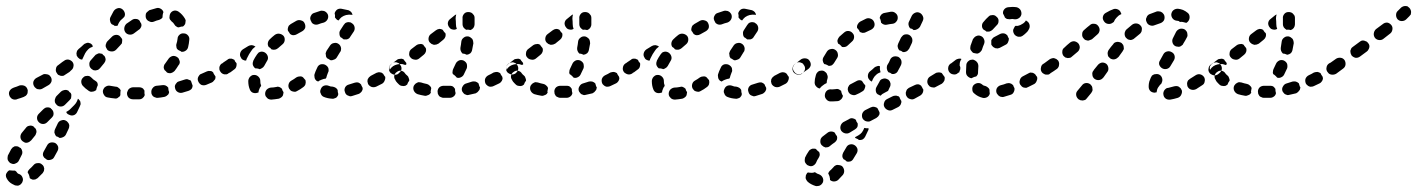

<svg xmlns="http://www.w3.org/2000/svg" viewBox="-34 -304 4710 638"><path d="M23 270Q22 268 20 266Q18 264 16 263Q13 263 10 263Q4 263 -2 262Q-2 262 -3 262Q-4 263 -5 263Q-8 265 -10 268Q-13 272 -14 275Q-15 279 -14 283Q-13 287 -11 290Q-5 301 6 307Q11 310 16 312Q20 313 24 313Q28 313 31 311Q35 309 37 306Q40 303 41 299Q44 292 40 284Q37 277 29 274Q28 274 26 273Q24 271 23 270ZM65 288Q67 290 70 291Q73 293 76 293Q80 293 84 292Q88 290 91 288Q99 280 108 271Q110 268 112 264Q113 260 113 256Q112 252 111 249Q109 245 106 243Q100 237 92 238Q83 238 78 244Q71 252 64 258Q62 260 60 263Q58 266 58 269Q59 272 61 274Q64 281 65 288ZM40 199Q39 193 35 188Q32 187 28 184Q27 183 26 183Q24 182 20 182Q17 182 15 182Q11 184 8 186Q5 189 3 192Q-3 203 -8 213Q-9 217 -9 221Q-9 225 -8 228Q-6 232 -3 235Q-1 238 3 239Q11 243 18 239Q26 236 29 229Q33 220 38 211Q41 206 40 199ZM109 205Q110 201 112 198Q117 189 122 180Q126 172 133 170Q141 168 149 171Q156 175 159 183Q161 191 157 198Q152 208 146 218Q144 222 141 224Q138 226 134 227Q131 228 128 228Q125 228 122 227Q121 226 121 226Q117 223 113 220Q112 219 111 217Q110 215 109 213Q108 209 109 205ZM86 139Q88 135 87 131Q87 129 86 127Q85 125 84 123Q81 121 79 118Q78 117 77 116Q70 112 63 114Q56 115 52 121Q45 129 38 138Q33 145 34 153Q35 161 42 166Q45 168 49 170Q53 171 57 170Q61 169 64 167Q67 165 70 162Q76 154 83 146Q85 143 86 139ZM147 133Q147 129 149 125L158 106Q162 98 170 96Q178 93 185 97Q189 99 191 102Q194 105 195 108Q197 112 196 116Q196 120 194 124L185 143Q182 149 175 152Q169 155 163 154Q161 152 159 151Q156 150 153 149Q151 147 150 145Q149 143 148 140Q146 137 147 133ZM143 80Q144 77 144 73Q144 70 143 68Q143 65 141 63Q139 61 138 59Q136 58 134 55Q128 52 121 53Q115 54 110 59L95 74Q89 80 89 88Q89 96 95 102Q101 108 109 108Q117 108 123 102L138 87Q141 84 143 80ZM234 42Q233 46 231 50L222 69Q219 75 213 78Q206 81 200 79Q198 78 195 77Q193 76 191 75Q189 73 188 72Q187 70 186 68Q192 65 198 60L213 45Q219 39 222 32Q224 28 225 24Q228 26 230 29Q232 31 233 34Q234 38 234 42ZM202 23Q203 19 203 15Q203 12 203 10Q202 7 201 5Q199 3 197 2Q195 0 193 -3Q187 -6 181 -5Q174 -4 169 0L154 15Q151 18 150 22Q148 26 148 30Q148 34 149 37Q151 41 154 44Q159 50 168 50Q176 50 182 44L197 29Q200 26 202 23ZM45 18Q49 16 52 14Q55 11 57 7Q58 4 58 0Q59 -4 57 -8Q54 -16 47 -19Q39 -22 31 -20Q22 -16 12 -13Q10 -12 10 -12Q2 -9 -2 -2Q-6 5 -3 13Q-2 17 1 20Q3 23 7 25Q11 27 15 27Q19 27 22 26Q23 26 24 25Q35 22 45 18ZM408 26Q400 26 394 21Q388 15 388 6Q388 2 390 -1Q391 -5 394 -8Q397 -11 400 -12Q404 -14 408 -14Q418 -14 428 -14Q432 -14 435 -13Q439 -12 442 -9Q443 -8 444 -6Q445 -5 446 -3Q446 1 446 6Q447 9 447 12Q445 18 440 22Q435 26 429 26Q419 26 408 26ZM354 23Q350 24 346 23Q335 22 325 20Q316 19 312 12Q307 5 308 -3Q309 -7 311 -10Q313 -14 317 -16Q320 -18 324 -19Q328 -20 332 -19Q341 -18 350 -16Q356 -16 360 -12Q365 -9 367 -4Q366 1 366 7Q366 9 366 12Q365 14 364 16Q362 18 360 19Q357 22 354 23ZM519 15Q516 17 512 18Q506 19 500 20L491 21Q487 22 483 20Q479 19 476 17Q473 15 471 11Q469 8 469 4Q468 -5 473 -11Q478 -18 486 -19L496 -20Q500 -20 505 -21Q511 -22 516 -20Q521 -18 525 -13Q525 -9 526 -4Q527 -1 528 2Q528 4 527 6Q526 8 525 10Q522 13 519 15ZM602 -8Q606 -13 606 -20Q605 -22 604 -25Q602 -30 601 -34Q600 -36 599 -37Q597 -38 596 -38Q592 -40 588 -41Q584 -41 581 -40Q571 -37 562 -34Q558 -33 555 -31Q552 -28 550 -25Q548 -22 547 -18Q547 -14 548 -10Q550 -2 557 2Q564 6 572 4Q582 1 592 -2Q598 -4 602 -8ZM268 1Q264 0 261 -2Q249 -10 241 -19Q236 -25 236 -33Q236 -41 243 -47Q246 -50 249 -51Q253 -52 257 -52Q261 -52 265 -50Q268 -48 271 -45Q275 -40 282 -36Q286 -34 289 -30Q291 -26 291 -21Q288 -15 286 -7Q286 -6 286 -5Q284 -3 281 -2Q279 0 276 0Q272 1 268 1ZM137 -33Q139 -41 135 -48Q133 -51 130 -54Q127 -56 123 -57Q119 -58 115 -58Q111 -58 108 -56Q97 -50 87 -45Q80 -41 77 -33Q75 -25 79 -18Q81 -14 84 -12Q87 -9 90 -8Q94 -7 98 -7Q102 -7 106 -9Q116 -15 127 -21Q134 -25 137 -33ZM676 -35Q679 -38 681 -41Q681 -43 682 -46Q682 -48 682 -50Q681 -51 680 -53Q676 -58 674 -64Q670 -68 665 -68Q659 -69 654 -67Q645 -63 636 -59Q632 -58 629 -55Q627 -52 625 -49Q623 -45 623 -41Q623 -37 625 -33Q628 -26 635 -22Q643 -19 651 -22Q661 -26 670 -30Q674 -32 676 -35ZM197 -65 202 -70Q209 -75 210 -83Q212 -91 207 -98Q202 -104 194 -106Q185 -107 179 -102L173 -98Q167 -93 160 -88Q153 -84 152 -76Q150 -67 155 -61Q157 -57 160 -55Q164 -53 168 -52Q172 -52 176 -52Q179 -53 183 -56Q190 -60 197 -65ZM732 -66Q734 -70 735 -74Q735 -77 735 -81Q734 -85 731 -88Q727 -95 718 -97Q710 -98 704 -93H703Q700 -91 698 -88Q696 -84 695 -80Q695 -77 695 -73Q696 -69 699 -65Q703 -59 711 -57Q720 -56 726 -61Q730 -63 732 -66ZM511 -86Q512 -90 515 -93Q521 -101 527 -110Q532 -116 540 -118Q548 -119 555 -114Q558 -112 560 -109Q562 -105 563 -101Q564 -98 563 -94Q562 -90 559 -87Q553 -77 546 -68Q541 -63 534 -61Q527 -60 521 -63Q520 -64 520 -64Q517 -68 513 -71Q512 -73 511 -75Q511 -77 510 -79Q510 -83 511 -86ZM317 -105Q317 -112 313 -118Q310 -120 308 -122Q307 -123 306 -125Q303 -126 301 -126Q298 -127 295 -127Q291 -126 288 -124Q284 -123 282 -120L267 -103Q262 -97 263 -89Q263 -81 270 -75Q273 -73 276 -71Q280 -70 284 -70Q288 -71 292 -72Q295 -74 298 -77L312 -94Q316 -99 317 -105ZM259 -140Q265 -146 273 -148Q274 -149 274 -149Q274 -149 274 -150Q273 -152 273 -155Q273 -155 273 -155Q272 -155 272 -155Q270 -158 266 -160Q263 -161 259 -162Q255 -162 251 -160Q247 -159 244 -156Q236 -148 227 -141Q224 -138 222 -135Q221 -131 220 -127Q220 -123 221 -119Q223 -116 225 -113Q228 -110 231 -108Q235 -106 239 -106Q239 -107 240 -108L249 -127Q253 -134 259 -140ZM552 -150Q551 -154 552 -157Q555 -166 556 -175Q556 -183 563 -189Q569 -194 577 -193Q585 -193 591 -186Q596 -180 595 -172Q594 -159 591 -147Q589 -139 582 -135Q576 -131 568 -132Q568 -133 568 -133Q563 -136 558 -138Q557 -139 556 -140Q555 -141 554 -142Q552 -146 552 -150ZM371 -160Q372 -164 372 -168Q372 -170 372 -173Q371 -175 370 -177Q367 -180 365 -183Q364 -184 363 -185Q357 -189 350 -188Q343 -187 338 -182Q331 -175 323 -167Q320 -164 319 -160Q317 -156 317 -152Q317 -148 319 -145Q321 -141 323 -138Q329 -133 338 -133Q346 -133 352 -139Q359 -147 366 -154Q369 -157 371 -160ZM433 -211Q435 -214 436 -218Q436 -220 436 -222Q436 -224 435 -226Q432 -230 430 -235Q425 -241 418 -241Q411 -242 405 -238Q396 -232 386 -225Q380 -219 379 -211Q378 -203 383 -196Q388 -190 396 -189Q404 -188 411 -193Q419 -199 427 -205Q431 -207 433 -211ZM536 -233Q533 -236 531 -239Q529 -242 529 -246Q529 -250 530 -254Q531 -258 533 -261Q538 -268 547 -269Q555 -269 561 -264Q572 -256 580 -243Q582 -240 583 -236Q583 -232 582 -228Q582 -224 579 -221Q577 -218 574 -216Q568 -216 563 -214Q561 -213 560 -213Q555 -213 552 -216Q548 -218 546 -222Q542 -229 536 -233ZM343 -221Q340 -222 338 -223Q333 -227 332 -234Q330 -241 333 -247L343 -266Q347 -273 355 -276Q363 -279 370 -275Q377 -271 380 -263Q383 -255 379 -248L378 -247Q375 -244 373 -242Q366 -237 362 -230Q359 -225 357 -219Q355 -218 352 -218Q350 -218 347 -218Q345 -220 343 -221ZM477 -232Q469 -229 462 -233Q454 -236 451 -244Q450 -247 450 -251Q450 -255 451 -259Q453 -263 456 -265Q459 -268 462 -270Q474 -274 486 -277Q493 -279 500 -275Q507 -271 509 -264Q509 -262 508 -261Q506 -254 506 -246Q504 -243 501 -241Q498 -239 495 -238Q486 -236 477 -232Z M900 20Q903 18 905 15Q907 12 907 9Q908 6 908 3Q908 3 908 2Q904 -3 903 -9Q899 -13 894 -15Q889 -17 884 -15Q874 -13 866 -13Q858 -12 852 -6Q847 0 847 8Q847 12 849 16Q851 19 854 22Q857 25 861 26Q864 27 868 27Q880 26 892 24Q896 23 900 20ZM1077 23Q1073 25 1069 24Q1054 23 1042 18Q1039 17 1036 14Q1033 11 1032 7Q1030 4 1030 0Q1030 -4 1032 -8Q1035 -16 1042 -19Q1050 -22 1058 -19Q1064 -16 1072 -16Q1077 -15 1082 -12Q1086 -9 1088 -5Q1088 2 1090 8Q1090 8 1090 8Q1090 12 1088 15Q1086 17 1084 20Q1081 22 1077 23ZM1164 4Q1167 2 1169 -2Q1170 -4 1171 -7Q1171 -10 1171 -12Q1170 -14 1169 -16Q1167 -19 1166 -23Q1162 -28 1156 -30Q1150 -31 1144 -29Q1135 -26 1125 -23Q1117 -21 1113 -14Q1109 -6 1112 1Q1113 5 1115 8Q1118 12 1121 13Q1125 15 1129 16Q1133 16 1136 15Q1147 12 1158 8Q1161 7 1164 4ZM806 4Q799 1 796 -7Q791 -19 791 -34V-35Q791 -39 793 -43Q794 -46 797 -49Q800 -52 804 -54Q807 -55 811 -55Q819 -55 825 -49Q831 -43 831 -35V-34Q831 -26 833 -22Q833 -21 833 -20Q834 -20 834 -19Q829 -13 827 -6Q825 -2 825 3Q824 3 823 4Q823 4 822 4Q814 7 806 4ZM981 -24Q983 -31 981 -38Q980 -39 979 -40Q976 -43 973 -47Q968 -51 962 -50Q956 -50 951 -47Q943 -41 934 -36Q927 -32 925 -24Q923 -16 927 -9Q929 -6 932 -3Q935 -1 939 0Q943 1 947 1Q951 0 954 -2Q964 -7 973 -14Q979 -18 981 -24ZM1244 -36Q1247 -42 1246 -49Q1245 -50 1244 -51Q1241 -55 1239 -59Q1238 -60 1236 -61Q1234 -63 1232 -63Q1228 -64 1224 -64Q1220 -63 1217 -62Q1208 -57 1198 -52Q1195 -50 1192 -47Q1190 -44 1188 -41Q1187 -37 1187 -33Q1188 -29 1189 -25Q1193 -18 1201 -15Q1209 -13 1216 -16Q1226 -21 1236 -26Q1242 -30 1244 -36ZM1011 -49Q1010 -53 1011 -57Q1014 -67 1020 -79Q1023 -87 1031 -90Q1039 -92 1046 -89Q1050 -87 1053 -84Q1055 -82 1057 -78Q1058 -74 1058 -70Q1058 -66 1056 -63Q1052 -53 1050 -45Q1049 -45 1049 -44Q1049 -43 1049 -43Q1041 -42 1034 -39Q1028 -37 1023 -33Q1020 -34 1017 -36Q1015 -39 1013 -41Q1011 -45 1011 -49ZM1300 -74Q1301 -82 1296 -88Q1294 -92 1291 -94Q1287 -96 1283 -97Q1280 -97 1276 -97Q1272 -96 1269 -93L1267 -92Q1260 -87 1259 -79Q1257 -71 1262 -64Q1264 -61 1268 -59Q1271 -57 1275 -56Q1279 -55 1283 -56Q1287 -57 1290 -59L1291 -61Q1298 -65 1300 -74ZM732 -64 744 -73Q749 -76 751 -82Q753 -88 752 -94Q749 -97 747 -100Q746 -102 745 -105Q743 -106 741 -107Q739 -108 736 -109Q732 -109 728 -109Q724 -108 721 -105L709 -97L704 -93Q697 -89 695 -81Q694 -72 699 -66Q701 -62 704 -60Q708 -58 711 -57Q715 -57 719 -57Q723 -58 726 -61ZM820 -123Q822 -126 825 -129Q828 -131 832 -132Q836 -133 840 -132Q844 -131 847 -129Q854 -124 856 -116Q858 -108 853 -101Q848 -93 844 -85Q841 -80 837 -78Q833 -75 828 -74Q828 -74 827 -75Q821 -77 814 -77Q808 -82 806 -89Q805 -96 808 -103Q813 -113 820 -123ZM812 -147Q813 -148 815 -149Q810 -153 803 -154Q796 -154 791 -151L773 -140Q766 -135 764 -127Q762 -119 767 -112Q769 -107 774 -105Q779 -102 784 -103Q785 -108 788 -113Q793 -124 801 -135Q805 -142 812 -147ZM1048 -127Q1049 -131 1051 -135Q1056 -143 1063 -153Q1068 -160 1076 -161Q1084 -163 1091 -158Q1094 -156 1096 -153Q1098 -150 1099 -146Q1100 -142 1099 -138Q1099 -134 1096 -131Q1090 -121 1085 -113Q1082 -108 1076 -106Q1070 -103 1064 -104Q1060 -107 1056 -109Q1055 -110 1053 -110Q1052 -112 1050 -115Q1049 -117 1049 -120Q1048 -124 1048 -127ZM868 -140Q874 -138 880 -139Q885 -140 890 -144Q897 -150 905 -157Q911 -162 912 -170Q913 -179 908 -185Q902 -191 894 -192Q886 -193 879 -188Q870 -181 862 -173Q857 -168 856 -161Q855 -154 859 -148Q859 -148 859 -148Q865 -145 868 -140ZM1108 -221Q1110 -224 1113 -227Q1116 -229 1120 -230Q1124 -231 1128 -230Q1132 -230 1135 -227Q1142 -223 1144 -215Q1146 -207 1142 -200Q1137 -192 1130 -182Q1128 -178 1125 -176Q1122 -174 1118 -173Q1115 -173 1113 -173Q1110 -173 1108 -173Q1106 -175 1103 -177Q1101 -179 1098 -180Q1094 -185 1094 -192Q1093 -198 1097 -204Q1103 -213 1108 -221ZM926 -219Q929 -222 932 -224Q942 -230 951 -235Q959 -239 967 -236Q975 -234 978 -227Q982 -219 980 -211Q977 -204 970 -200Q961 -195 952 -190Q947 -187 941 -187Q935 -187 930 -191Q928 -195 925 -199Q924 -200 923 -201Q922 -204 922 -207Q922 -209 923 -212Q924 -216 926 -219ZM1031 -268Q1035 -269 1039 -268Q1043 -268 1046 -266Q1050 -264 1052 -261Q1055 -258 1056 -254Q1058 -246 1054 -239Q1050 -232 1042 -229Q1033 -227 1023 -223Q1020 -222 1016 -222Q1012 -222 1008 -224Q1006 -225 1005 -226Q1003 -227 1002 -229Q1000 -233 998 -237Q998 -239 997 -240Q996 -247 1000 -253Q1003 -259 1010 -261Q1021 -265 1031 -268ZM1078 -260Q1080 -267 1086 -272Q1092 -276 1100 -275Q1112 -273 1124 -270Q1129 -268 1133 -264Q1137 -259 1137 -254Q1136 -254 1134 -255Q1125 -256 1116 -254Q1108 -252 1101 -247Q1095 -242 1091 -236Q1087 -237 1084 -240Q1081 -243 1079 -246Q1080 -253 1078 -260Z M1450 21Q1445 21 1439 21Q1435 21 1432 19Q1428 18 1425 15Q1423 12 1421 8Q1420 4 1420 0Q1420 -8 1426 -14Q1432 -19 1441 -19Q1446 -19 1450 -19Q1455 -19 1460 -19Q1464 -19 1468 -18Q1471 -17 1474 -14Q1475 -13 1476 -11Q1477 -10 1478 -9Q1478 -3 1479 2Q1480 4 1480 5Q1479 12 1474 16Q1468 21 1461 21Q1456 21 1450 21ZM1383 14Q1380 15 1376 14Q1364 12 1354 9Q1346 6 1342 -1Q1338 -8 1340 -16Q1341 -20 1344 -23Q1346 -26 1350 -28Q1353 -30 1357 -31Q1361 -31 1365 -30Q1374 -27 1384 -25Q1389 -24 1393 -20Q1398 -16 1399 -11Q1398 -6 1397 0Q1397 2 1398 3Q1396 6 1395 8Q1393 10 1391 11Q1387 13 1383 14ZM1553 2Q1556 -1 1558 -4Q1560 -6 1560 -9Q1561 -11 1561 -14Q1560 -16 1559 -17Q1557 -22 1556 -27Q1552 -31 1546 -33Q1540 -34 1535 -33Q1525 -30 1516 -27Q1508 -25 1504 -18Q1499 -11 1501 -3Q1502 1 1505 4Q1507 7 1510 9Q1514 11 1518 12Q1522 12 1525 11Q1536 9 1547 6Q1550 4 1553 2ZM1631 -32Q1634 -35 1635 -39Q1636 -41 1636 -44Q1636 -46 1635 -49Q1634 -50 1633 -52Q1630 -56 1628 -61Q1623 -64 1618 -65Q1612 -65 1606 -63Q1598 -58 1589 -54Q1581 -50 1578 -42Q1576 -35 1579 -27Q1581 -23 1584 -21Q1587 -18 1590 -17Q1594 -15 1598 -16Q1602 -16 1606 -18Q1615 -22 1625 -27Q1629 -29 1631 -32ZM1299 -19Q1295 -20 1292 -23Q1288 -27 1285 -30Q1285 -31 1285 -31Q1284 -31 1284 -31Q1282 -34 1280 -37V-38Q1275 -44 1276 -52Q1278 -61 1285 -65Q1291 -70 1299 -69Q1308 -67 1312 -60Q1315 -56 1319 -53Q1323 -50 1324 -45Q1326 -41 1326 -36Q1321 -30 1319 -23Q1316 -21 1313 -19Q1310 -18 1307 -18Q1303 -18 1299 -19ZM1470 -67Q1470 -71 1472 -75Q1476 -83 1480 -92Q1483 -99 1491 -103Q1498 -106 1506 -103Q1510 -101 1513 -98Q1515 -96 1517 -92Q1518 -88 1518 -84Q1518 -80 1517 -77Q1512 -66 1507 -56Q1504 -50 1497 -47Q1491 -44 1484 -46Q1480 -51 1475 -55Q1473 -56 1472 -57Q1471 -57 1471 -58Q1471 -59 1470 -60Q1469 -63 1470 -67ZM1688 -74Q1689 -82 1684 -89Q1682 -92 1679 -94Q1675 -96 1671 -97Q1667 -97 1664 -96Q1660 -96 1656 -93Q1649 -88 1648 -80Q1646 -72 1651 -65Q1653 -62 1657 -60Q1660 -58 1664 -57Q1668 -56 1672 -57Q1676 -58 1679 -60L1680 -61Q1686 -66 1688 -74ZM1285 -105Q1288 -108 1292 -108Q1296 -109 1300 -109Q1302 -108 1304 -108Q1306 -107 1308 -106Q1309 -103 1312 -100Q1314 -97 1316 -95Q1316 -94 1316 -93Q1317 -92 1317 -91L1313 -88Q1308 -90 1303 -91Q1295 -92 1286 -90Q1278 -88 1272 -84Q1265 -79 1261 -72Q1259 -78 1261 -84Q1264 -90 1269 -93Q1275 -98 1285 -105ZM1381 -132Q1383 -138 1381 -144Q1379 -146 1377 -149Q1374 -152 1373 -155Q1371 -156 1369 -157Q1367 -157 1365 -158Q1361 -158 1357 -157Q1353 -156 1350 -154L1333 -141Q1330 -139 1328 -135Q1326 -132 1326 -128Q1325 -124 1326 -120Q1327 -116 1330 -113Q1335 -107 1343 -106Q1351 -104 1358 -109L1374 -122Q1379 -126 1381 -132ZM1499 -166Q1500 -174 1507 -179Q1513 -184 1522 -183Q1526 -182 1529 -180Q1532 -178 1535 -175Q1537 -172 1538 -168Q1539 -164 1539 -160Q1537 -149 1535 -139Q1534 -132 1529 -127Q1524 -123 1517 -122Q1516 -123 1515 -123Q1509 -126 1503 -126Q1499 -130 1497 -135Q1495 -141 1496 -146Q1498 -156 1499 -166ZM1446 -182Q1448 -188 1446 -194Q1443 -196 1441 -199Q1439 -202 1437 -205Q1432 -208 1426 -208Q1419 -207 1414 -203L1398 -191Q1391 -186 1390 -177Q1389 -169 1394 -163Q1397 -160 1400 -158Q1404 -156 1408 -155Q1412 -155 1416 -156Q1419 -157 1423 -159L1439 -172Q1444 -176 1446 -182ZM1503 -243Q1502 -251 1508 -258Q1513 -264 1522 -264Q1526 -264 1529 -263Q1533 -262 1536 -259Q1539 -256 1541 -253Q1543 -249 1543 -245Q1543 -235 1543 -223Q1543 -217 1539 -211Q1535 -206 1529 -204Q1527 -205 1525 -205Q1520 -206 1515 -205Q1510 -208 1506 -213Q1503 -218 1503 -223Q1503 -234 1503 -243ZM1482 -256Q1481 -256 1480 -255Q1479 -255 1478 -254L1462 -241Q1455 -236 1454 -227Q1454 -219 1459 -213Q1463 -207 1470 -206Q1477 -204 1484 -208Q1484 -208 1484 -208Q1481 -215 1481 -224Q1481 -233 1480 -242Q1480 -249 1482 -256Z M1838 21Q1833 21 1827 21Q1823 21 1820 19Q1816 18 1813 15Q1811 12 1809 8Q1808 4 1808 0Q1808 -8 1814 -14Q1820 -19 1829 -19Q1834 -19 1838 -19Q1843 -19 1848 -19Q1852 -19 1856 -18Q1859 -17 1862 -14Q1863 -13 1864 -11Q1865 -10 1866 -9Q1866 -3 1867 2Q1868 4 1868 5Q1867 12 1862 16Q1856 21 1849 21Q1844 21 1838 21ZM1771 14Q1768 15 1764 14Q1752 12 1742 9Q1734 6 1730 -1Q1726 -8 1728 -16Q1729 -20 1732 -23Q1734 -26 1738 -28Q1741 -30 1745 -31Q1749 -31 1753 -30Q1762 -27 1772 -25Q1777 -24 1781 -20Q1786 -16 1787 -11Q1786 -6 1785 0Q1785 2 1786 3Q1784 6 1783 8Q1781 10 1779 11Q1775 13 1771 14ZM1941 2Q1944 -1 1946 -4Q1948 -6 1948 -9Q1949 -11 1949 -14Q1948 -16 1947 -17Q1945 -22 1944 -27Q1940 -31 1934 -33Q1928 -34 1923 -33Q1913 -30 1904 -27Q1896 -25 1892 -18Q1887 -11 1889 -3Q1890 1 1893 4Q1895 7 1898 9Q1902 11 1906 12Q1910 12 1913 11Q1924 9 1935 6Q1938 4 1941 2ZM2019 -32Q2022 -35 2023 -39Q2024 -41 2024 -44Q2024 -46 2023 -49Q2022 -50 2021 -52Q2018 -56 2016 -61Q2011 -64 2006 -65Q2000 -65 1994 -63Q1986 -58 1977 -54Q1969 -50 1966 -42Q1964 -35 1967 -27Q1969 -23 1972 -21Q1975 -18 1978 -17Q1982 -15 1986 -16Q1990 -16 1994 -18Q2003 -22 2013 -27Q2017 -29 2019 -32ZM1687 -19Q1683 -20 1680 -23Q1676 -27 1673 -30Q1673 -31 1673 -31Q1672 -31 1672 -31Q1670 -34 1668 -37V-38Q1663 -44 1664 -52Q1666 -61 1673 -65Q1679 -70 1687 -69Q1696 -67 1700 -60Q1703 -56 1707 -53Q1711 -50 1712 -45Q1714 -41 1714 -36Q1709 -30 1707 -23Q1704 -21 1701 -19Q1698 -18 1695 -18Q1691 -18 1687 -19ZM1858 -67Q1858 -71 1860 -75Q1864 -83 1868 -92Q1871 -99 1879 -103Q1886 -106 1894 -103Q1898 -101 1901 -98Q1903 -96 1905 -92Q1906 -88 1906 -84Q1906 -80 1905 -77Q1900 -66 1895 -56Q1892 -50 1885 -47Q1879 -44 1872 -46Q1868 -51 1863 -55Q1861 -56 1860 -57Q1859 -57 1859 -58Q1859 -59 1858 -60Q1857 -63 1858 -67ZM2076 -74Q2077 -82 2072 -89Q2070 -92 2067 -94Q2063 -96 2059 -97Q2055 -97 2052 -96Q2048 -96 2044 -93Q2037 -88 2036 -80Q2034 -72 2039 -65Q2041 -62 2045 -60Q2048 -58 2052 -57Q2056 -56 2060 -57Q2064 -58 2067 -60L2068 -61Q2074 -66 2076 -74ZM1673 -105Q1676 -108 1680 -108Q1684 -109 1688 -109Q1690 -108 1692 -108Q1694 -107 1696 -106Q1697 -103 1700 -100Q1702 -97 1704 -95Q1704 -94 1704 -93Q1705 -92 1705 -91L1701 -88Q1696 -90 1691 -91Q1683 -92 1674 -90Q1666 -88 1660 -84Q1653 -79 1649 -72Q1647 -78 1649 -84Q1652 -90 1657 -93Q1663 -98 1673 -105ZM1769 -132Q1771 -138 1769 -144Q1767 -146 1765 -149Q1762 -152 1761 -155Q1759 -156 1757 -157Q1755 -157 1753 -158Q1749 -158 1745 -157Q1741 -156 1738 -154L1721 -141Q1718 -139 1716 -135Q1714 -132 1714 -128Q1713 -124 1714 -120Q1715 -116 1718 -113Q1723 -107 1731 -106Q1739 -104 1746 -109L1762 -122Q1767 -126 1769 -132ZM1887 -166Q1888 -174 1895 -179Q1901 -184 1910 -183Q1914 -182 1917 -180Q1920 -178 1923 -175Q1925 -172 1926 -168Q1927 -164 1927 -160Q1925 -149 1923 -139Q1922 -132 1917 -127Q1912 -123 1905 -122Q1904 -123 1903 -123Q1897 -126 1891 -126Q1887 -130 1885 -135Q1883 -141 1884 -146Q1886 -156 1887 -166ZM1834 -182Q1836 -188 1834 -194Q1831 -196 1829 -199Q1827 -202 1825 -205Q1820 -208 1814 -208Q1807 -207 1802 -203L1786 -191Q1779 -186 1778 -177Q1777 -169 1782 -163Q1785 -160 1788 -158Q1792 -156 1796 -155Q1800 -155 1804 -156Q1807 -157 1811 -159L1827 -172Q1832 -176 1834 -182ZM1891 -243Q1890 -251 1896 -258Q1901 -264 1910 -264Q1914 -264 1917 -263Q1921 -262 1924 -259Q1927 -256 1929 -253Q1931 -249 1931 -245Q1931 -235 1931 -223Q1931 -217 1927 -211Q1923 -206 1917 -204Q1915 -205 1913 -205Q1908 -206 1903 -205Q1898 -208 1894 -213Q1891 -218 1891 -223Q1891 -234 1891 -243ZM1870 -256Q1869 -256 1868 -255Q1867 -255 1866 -254L1850 -241Q1843 -236 1842 -227Q1842 -219 1847 -213Q1851 -207 1858 -206Q1865 -204 1872 -208Q1872 -208 1872 -208Q1869 -215 1869 -224Q1869 -233 1868 -242Q1868 -249 1870 -256Z M2241 20Q2244 18 2246 15Q2248 12 2248 9Q2249 6 2249 3Q2249 3 2249 2Q2245 -3 2244 -9Q2240 -13 2235 -15Q2230 -17 2225 -15Q2215 -13 2207 -13Q2199 -12 2193 -6Q2188 0 2188 8Q2188 12 2190 16Q2192 19 2195 22Q2198 25 2202 26Q2205 27 2209 27Q2221 26 2233 24Q2237 23 2241 20ZM2418 23Q2414 25 2410 24Q2395 23 2383 18Q2380 17 2377 14Q2374 11 2373 7Q2371 4 2371 0Q2371 -4 2373 -8Q2376 -16 2383 -19Q2391 -22 2399 -19Q2405 -16 2413 -16Q2418 -15 2423 -12Q2427 -9 2429 -5Q2429 2 2431 8Q2431 8 2431 8Q2431 12 2429 15Q2427 17 2425 20Q2422 22 2418 23ZM2505 4Q2508 2 2510 -2Q2511 -4 2512 -7Q2512 -10 2512 -12Q2511 -14 2510 -16Q2508 -19 2507 -23Q2503 -28 2497 -30Q2491 -31 2485 -29Q2476 -26 2466 -23Q2458 -21 2454 -14Q2450 -6 2453 1Q2454 5 2456 8Q2459 12 2462 13Q2466 15 2470 16Q2474 16 2477 15Q2488 12 2499 8Q2502 7 2505 4ZM2147 4Q2140 1 2137 -7Q2132 -19 2132 -34V-35Q2132 -39 2134 -43Q2135 -46 2138 -49Q2141 -52 2145 -54Q2148 -55 2152 -55Q2160 -55 2166 -49Q2172 -43 2172 -35V-34Q2172 -26 2174 -22Q2174 -21 2174 -20Q2175 -20 2175 -19Q2170 -13 2168 -6Q2166 -2 2166 3Q2165 3 2164 4Q2164 4 2163 4Q2155 7 2147 4ZM2322 -24Q2324 -31 2322 -38Q2321 -39 2320 -40Q2317 -43 2314 -47Q2309 -51 2303 -50Q2297 -50 2292 -47Q2284 -41 2275 -36Q2268 -32 2266 -24Q2264 -16 2268 -9Q2270 -6 2273 -3Q2276 -1 2280 0Q2284 1 2288 1Q2292 0 2295 -2Q2305 -7 2314 -14Q2320 -18 2322 -24ZM2585 -36Q2588 -42 2587 -49Q2586 -50 2585 -51Q2582 -55 2580 -59Q2579 -60 2577 -61Q2575 -63 2573 -63Q2569 -64 2565 -64Q2561 -63 2558 -62Q2549 -57 2539 -52Q2536 -50 2533 -47Q2531 -44 2529 -41Q2528 -37 2528 -33Q2529 -29 2530 -25Q2534 -18 2542 -15Q2550 -13 2557 -16Q2567 -21 2577 -26Q2583 -30 2585 -36ZM2352 -49Q2351 -53 2352 -57Q2355 -67 2361 -79Q2364 -87 2372 -90Q2380 -92 2387 -89Q2391 -87 2394 -84Q2396 -82 2398 -78Q2399 -74 2399 -70Q2399 -66 2397 -63Q2393 -53 2391 -45Q2390 -45 2390 -44Q2390 -43 2390 -43Q2382 -42 2375 -39Q2369 -37 2364 -33Q2361 -34 2358 -36Q2356 -39 2354 -41Q2352 -45 2352 -49ZM2641 -74Q2642 -82 2637 -88Q2635 -92 2632 -94Q2628 -96 2624 -97Q2621 -97 2617 -97Q2613 -96 2610 -93L2608 -92Q2601 -87 2600 -79Q2598 -71 2603 -64Q2605 -61 2609 -59Q2612 -57 2616 -56Q2620 -55 2624 -56Q2628 -57 2631 -59L2632 -61Q2639 -65 2641 -74ZM2073 -64 2085 -73Q2090 -76 2092 -82Q2094 -88 2093 -94Q2090 -97 2088 -100Q2087 -102 2086 -105Q2084 -106 2082 -107Q2080 -108 2077 -109Q2073 -109 2069 -109Q2065 -108 2062 -105L2050 -97L2045 -93Q2038 -89 2036 -81Q2035 -72 2040 -66Q2042 -62 2045 -60Q2049 -58 2052 -57Q2056 -57 2060 -57Q2064 -58 2067 -61ZM2161 -123Q2163 -126 2166 -129Q2169 -131 2173 -132Q2177 -133 2181 -132Q2185 -131 2188 -129Q2195 -124 2197 -116Q2199 -108 2194 -101Q2189 -93 2185 -85Q2182 -80 2178 -78Q2174 -75 2169 -74Q2169 -74 2168 -75Q2162 -77 2155 -77Q2149 -82 2147 -89Q2146 -96 2149 -103Q2154 -113 2161 -123ZM2153 -147Q2154 -148 2156 -149Q2151 -153 2144 -154Q2137 -154 2132 -151L2114 -140Q2107 -135 2105 -127Q2103 -119 2108 -112Q2110 -107 2115 -105Q2120 -102 2125 -103Q2126 -108 2129 -113Q2134 -124 2142 -135Q2146 -142 2153 -147ZM2389 -127Q2390 -131 2392 -135Q2397 -143 2404 -153Q2409 -160 2417 -161Q2425 -163 2432 -158Q2435 -156 2437 -153Q2439 -150 2440 -146Q2441 -142 2440 -138Q2440 -134 2437 -131Q2431 -121 2426 -113Q2423 -108 2417 -106Q2411 -103 2405 -104Q2401 -107 2397 -109Q2396 -110 2394 -110Q2393 -112 2391 -115Q2390 -117 2390 -120Q2389 -124 2389 -127ZM2209 -140Q2215 -138 2221 -139Q2226 -140 2231 -144Q2238 -150 2246 -157Q2252 -162 2253 -170Q2254 -179 2249 -185Q2243 -191 2235 -192Q2227 -193 2220 -188Q2211 -181 2203 -173Q2198 -168 2197 -161Q2196 -154 2200 -148Q2200 -148 2200 -148Q2206 -145 2209 -140ZM2449 -221Q2451 -224 2454 -227Q2457 -229 2461 -230Q2465 -231 2469 -230Q2473 -230 2476 -227Q2483 -223 2485 -215Q2487 -207 2483 -200Q2478 -192 2471 -182Q2469 -178 2466 -176Q2463 -174 2459 -173Q2456 -173 2454 -173Q2451 -173 2449 -173Q2447 -175 2444 -177Q2442 -179 2439 -180Q2435 -185 2435 -192Q2434 -198 2438 -204Q2444 -213 2449 -221ZM2267 -219Q2270 -222 2273 -224Q2283 -230 2292 -235Q2300 -239 2308 -236Q2316 -234 2319 -227Q2323 -219 2321 -211Q2318 -204 2311 -200Q2302 -195 2293 -190Q2288 -187 2282 -187Q2276 -187 2271 -191Q2269 -195 2266 -199Q2265 -200 2264 -201Q2263 -204 2263 -207Q2263 -209 2264 -212Q2265 -216 2267 -219ZM2372 -268Q2376 -269 2380 -268Q2384 -268 2387 -266Q2391 -264 2393 -261Q2396 -258 2397 -254Q2399 -246 2395 -239Q2391 -232 2383 -229Q2374 -227 2364 -223Q2361 -222 2357 -222Q2353 -222 2349 -224Q2347 -225 2346 -226Q2344 -227 2343 -229Q2341 -233 2339 -237Q2339 -239 2338 -240Q2337 -247 2341 -253Q2344 -259 2351 -261Q2362 -265 2372 -268ZM2419 -260Q2421 -267 2427 -272Q2433 -276 2441 -275Q2453 -273 2465 -270Q2470 -268 2474 -264Q2478 -259 2478 -254Q2477 -254 2475 -255Q2466 -256 2457 -254Q2449 -252 2442 -247Q2436 -242 2432 -236Q2428 -237 2425 -240Q2422 -243 2420 -246Q2421 -253 2419 -260Z M2675 269Q2675 269 2674 268Q2667 271 2659 270Q2655 270 2651 269Q2650 270 2649 270Q2649 271 2648 271Q2646 274 2644 278Q2643 282 2643 286Q2643 290 2645 293Q2647 297 2650 300Q2660 309 2676 314Q2680 315 2684 314Q2688 314 2691 312Q2695 310 2697 307Q2700 304 2701 300Q2703 292 2699 285Q2695 278 2687 275Q2680 273 2677 270Q2676 270 2675 269ZM2736 251Q2738 248 2742 246Q2745 244 2749 244Q2753 244 2757 245Q2761 246 2764 248Q2770 254 2771 262Q2772 270 2767 277Q2758 286 2751 294Q2745 299 2737 299Q2730 299 2724 294Q2724 292 2724 290Q2723 281 2719 274Q2718 273 2718 273Q2719 270 2720 268Q2721 266 2723 264Q2729 259 2736 251ZM2690 211Q2690 206 2688 201Q2683 198 2679 193Q2678 192 2677 191Q2675 190 2672 190Q2669 190 2666 190Q2662 191 2659 193Q2655 195 2653 199Q2646 209 2641 220Q2640 224 2640 228Q2640 232 2641 235Q2643 239 2646 242Q2648 245 2652 246Q2660 250 2667 247Q2675 243 2678 236Q2681 228 2686 221Q2689 216 2690 211ZM2778 186Q2782 178 2790 176Q2798 174 2805 178Q2812 182 2815 190Q2817 198 2813 205Q2807 215 2802 223Q2799 229 2793 232Q2787 234 2780 233Q2779 232 2778 231Q2774 227 2769 225Q2765 220 2765 214Q2765 209 2768 203Q2773 195 2778 186ZM2747 160Q2749 154 2747 148Q2744 145 2742 141Q2741 139 2740 137Q2735 133 2728 133Q2721 133 2716 137Q2707 144 2699 150Q2692 156 2692 164Q2691 172 2696 178Q2699 181 2702 183Q2706 185 2709 186Q2713 186 2717 185Q2721 184 2724 181Q2731 175 2740 169Q2745 165 2747 160ZM2830 136Q2825 142 2818 146Q2812 149 2807 152Q2807 153 2808 154Q2808 154 2809 155Q2812 156 2816 158Q2818 159 2820 161Q2827 162 2833 159Q2838 156 2841 150L2850 131Q2851 129 2852 127Q2852 125 2852 122Q2845 123 2838 121Q2835 129 2830 136ZM2810 94Q2805 90 2799 89Q2792 88 2787 92Q2777 97 2768 102Q2761 107 2759 115Q2757 123 2761 130Q2766 137 2774 139Q2782 141 2789 137Q2797 132 2807 126Q2812 123 2815 118Q2817 112 2816 106Q2814 103 2812 100Q2811 97 2810 94ZM2884 83Q2886 80 2888 77Q2888 74 2889 72Q2889 70 2888 68Q2886 65 2885 62Q2883 59 2882 56Q2878 52 2871 51Q2865 50 2859 53L2841 62Q2834 66 2831 74Q2829 82 2832 89Q2834 93 2837 95Q2840 98 2844 99Q2848 100 2852 100Q2856 100 2859 98L2878 88Q2881 86 2884 83ZM2959 43Q2962 37 2961 31Q2959 29 2958 26Q2956 23 2955 19Q2954 18 2952 16Q2950 15 2948 15Q2944 13 2940 14Q2936 14 2932 16L2914 25Q2906 29 2904 37Q2901 45 2905 52Q2909 59 2917 62Q2924 65 2932 61L2950 52Q2956 49 2959 43ZM2733 33Q2728 33 2724 33Q2716 32 2711 25Q2706 19 2707 11Q2708 2 2714 -3Q2720 -8 2729 -7Q2731 -7 2733 -7Q2738 -7 2744 -8Q2747 -9 2751 -8Q2755 -7 2758 -4Q2759 -4 2760 -3Q2761 -3 2761 -2Q2762 5 2765 11Q2766 13 2767 14Q2766 21 2761 26Q2756 31 2750 32Q2741 33 2733 33ZM3029 9Q3032 6 3033 2Q3034 0 3034 -2Q3034 -5 3034 -7Q3032 -9 3031 -12Q3029 -15 3027 -19Q3023 -23 3017 -24Q3010 -24 3005 -21L2986 -12Q2983 -10 2980 -7Q2978 -4 2977 0Q2975 4 2976 8Q2976 12 2978 15Q2982 23 2990 25Q2998 28 3005 24L3023 14Q3027 12 3029 9ZM2882 9Q2880 7 2879 6Q2878 4 2877 2Q2876 -2 2876 -6Q2876 -10 2878 -14L2888 -32Q2891 -40 2899 -42Q2907 -45 2914 -41Q2918 -40 2920 -37Q2923 -34 2924 -30Q2926 -26 2925 -22Q2925 -18 2923 -15L2917 -2L2904 5Q2897 8 2892 14Q2890 13 2888 12Q2885 10 2882 9ZM2839 -9Q2842 -15 2841 -21Q2839 -23 2837 -25Q2834 -29 2831 -34Q2830 -35 2829 -36Q2827 -36 2826 -37Q2822 -38 2818 -37Q2814 -36 2811 -34Q2803 -30 2794 -25Q2791 -24 2788 -21Q2786 -18 2784 -14Q2783 -10 2783 -6Q2784 -2 2785 1Q2789 9 2797 11Q2805 14 2812 10Q2822 6 2831 0Q2837 -3 2839 -9ZM2677 -54Q2678 -58 2680 -61Q2683 -65 2686 -67Q2689 -69 2693 -69Q2697 -70 2701 -69Q2705 -68 2708 -65Q2711 -63 2713 -60Q2715 -56 2716 -52Q2717 -48 2716 -44Q2713 -35 2713 -29Q2713 -29 2713 -28Q2713 -28 2713 -28Q2706 -25 2700 -20Q2694 -16 2690 -10Q2683 -11 2678 -17Q2673 -22 2673 -30Q2673 -41 2677 -54ZM3104 -36Q3106 -42 3105 -48Q3103 -50 3102 -52Q3099 -56 3097 -59Q3096 -61 3094 -62Q3092 -63 3090 -63Q3086 -64 3082 -63Q3078 -63 3075 -61Q3066 -56 3057 -50Q3050 -46 3048 -38Q3046 -30 3050 -23Q3052 -20 3055 -17Q3058 -15 3062 -14Q3066 -13 3070 -13Q3074 -14 3077 -16Q3087 -21 3096 -26Q3101 -30 3104 -36ZM2877 -55Q2883 -61 2892 -64Q2892 -64 2892 -64Q2892 -64 2892 -64Q2889 -73 2890 -81Q2890 -83 2890 -84Q2885 -86 2881 -84Q2876 -83 2872 -80Q2865 -73 2857 -67Q2851 -62 2850 -54Q2849 -45 2855 -39Q2856 -37 2858 -36Q2860 -34 2863 -33L2867 -42Q2871 -50 2877 -55ZM3154 -66Q3156 -70 3157 -74Q3157 -77 3157 -81Q3156 -85 3153 -88Q3151 -92 3148 -94Q3144 -96 3140 -97Q3137 -97 3133 -97Q3129 -96 3126 -93H3125Q3122 -91 3120 -87Q3117 -84 3117 -80Q3116 -76 3117 -72Q3118 -68 3120 -65Q3125 -58 3133 -57Q3141 -55 3148 -60V-61Q3152 -63 3154 -66ZM2618 -57Q2609 -59 2605 -66Q2600 -72 2601 -80Q2603 -89 2610 -93L2628 -107Q2635 -111 2643 -110Q2652 -109 2656 -102Q2661 -95 2660 -87Q2658 -79 2651 -74L2632 -61Q2626 -56 2618 -57ZM2930 -58Q2932 -58 2934 -58Q2937 -58 2939 -59Q2943 -60 2946 -63Q2949 -66 2950 -69L2956 -80L2960 -88Q2963 -95 2961 -103Q2958 -111 2951 -115Q2943 -118 2935 -116Q2927 -113 2924 -106L2920 -97L2914 -87Q2912 -81 2913 -75Q2914 -69 2918 -64Q2921 -63 2924 -62Q2927 -60 2930 -58ZM2714 -133Q2719 -140 2727 -141Q2735 -143 2742 -138Q2749 -133 2750 -125Q2752 -117 2747 -110Q2742 -102 2737 -94Q2734 -90 2730 -87Q2725 -85 2720 -85Q2714 -89 2707 -91Q2706 -91 2705 -91Q2701 -96 2700 -102Q2699 -109 2703 -115Q2708 -124 2714 -133ZM2951 -160 2960 -179Q2962 -182 2965 -185Q2968 -188 2971 -189Q2975 -190 2979 -190Q2983 -190 2987 -188Q2994 -184 2997 -176Q2999 -168 2996 -161L2987 -142Q2985 -139 2982 -136Q2979 -133 2975 -132Q2973 -132 2971 -131Q2968 -131 2966 -131Q2964 -133 2960 -135Q2957 -136 2954 -137Q2950 -142 2949 -148Q2948 -154 2951 -160ZM2764 -148Q2769 -147 2774 -148Q2779 -149 2783 -153Q2790 -160 2797 -166Q2803 -171 2804 -179Q2805 -188 2799 -194Q2794 -200 2786 -201Q2778 -202 2771 -196Q2763 -189 2755 -182Q2751 -177 2749 -171Q2748 -165 2751 -159Q2753 -158 2755 -157Q2760 -153 2764 -148ZM2844 -242Q2851 -245 2859 -242Q2867 -239 2870 -232Q2874 -224 2871 -216Q2868 -209 2860 -205Q2851 -201 2843 -197Q2840 -195 2836 -195Q2832 -194 2828 -196Q2827 -196 2825 -197Q2824 -197 2823 -198Q2821 -204 2817 -208Q2815 -210 2814 -211Q2813 -218 2816 -223Q2819 -229 2824 -232Q2834 -237 2844 -242ZM2987 -233 2996 -252Q3000 -259 3008 -262Q3015 -265 3023 -261Q3030 -257 3033 -249Q3036 -242 3032 -234L3023 -215Q3020 -210 3014 -207Q3009 -204 3002 -204Q3000 -206 2997 -208Q2994 -209 2990 -210Q2986 -215 2985 -221Q2984 -228 2987 -233ZM2926 -265Q2935 -266 2941 -261Q2948 -256 2949 -248Q2950 -239 2945 -233Q2940 -226 2932 -225Q2922 -224 2913 -222Q2909 -221 2905 -222Q2901 -223 2898 -225Q2897 -226 2896 -227Q2895 -227 2894 -228Q2893 -235 2891 -241Q2890 -242 2889 -244Q2890 -250 2894 -255Q2899 -260 2905 -261Q2916 -263 2926 -265Z M3204 7Q3197 2 3197 -6Q3196 -15 3201 -21Q3207 -27 3215 -28Q3223 -29 3230 -23Q3234 -19 3241 -18Q3246 -16 3249 -13Q3253 -10 3254 -6Q3254 1 3255 7Q3253 15 3246 19Q3238 23 3231 21Q3215 17 3204 7ZM3334 3Q3338 -4 3337 -11Q3337 -12 3336 -13Q3334 -16 3333 -20Q3332 -22 3330 -23Q3328 -25 3326 -26Q3323 -27 3319 -28Q3315 -28 3311 -27Q3301 -23 3292 -21Q3284 -19 3279 -12Q3275 -5 3277 3Q3278 7 3281 10Q3283 13 3286 15Q3290 18 3294 18Q3298 19 3301 18Q3312 15 3324 11Q3331 9 3334 3ZM3411 -36Q3414 -42 3412 -49Q3411 -50 3410 -51Q3408 -54 3406 -57Q3404 -59 3402 -60Q3400 -61 3398 -62Q3394 -63 3390 -63Q3386 -62 3383 -60Q3373 -55 3364 -50Q3357 -46 3355 -38Q3352 -30 3356 -23Q3358 -20 3361 -17Q3364 -14 3368 -13Q3372 -12 3376 -12Q3379 -13 3383 -15Q3393 -20 3403 -25Q3409 -29 3411 -36ZM3176 -64V-66Q3176 -76 3177 -88Q3177 -92 3179 -95Q3181 -99 3184 -101Q3187 -104 3191 -105Q3195 -106 3199 -106Q3203 -105 3206 -103Q3210 -101 3212 -98Q3215 -95 3216 -91Q3217 -88 3217 -84Q3216 -74 3216 -66V-64Q3216 -60 3215 -57Q3213 -53 3210 -50Q3203 -49 3196 -45Q3195 -45 3194 -44Q3187 -45 3181 -51Q3176 -56 3176 -64ZM3466 -74Q3467 -82 3462 -88Q3460 -92 3457 -94Q3453 -96 3449 -97Q3446 -97 3442 -97Q3438 -96 3435 -93L3433 -92Q3426 -88 3425 -79Q3423 -71 3428 -64Q3430 -61 3434 -59Q3437 -57 3441 -56Q3445 -56 3449 -56Q3453 -57 3456 -60L3457 -61Q3464 -65 3466 -74ZM3159 -105Q3160 -107 3161 -108Q3157 -110 3152 -109Q3147 -108 3143 -106L3126 -93Q3122 -91 3120 -88Q3118 -85 3117 -81Q3117 -77 3117 -73Q3118 -69 3121 -66Q3125 -59 3133 -57Q3141 -56 3148 -61L3154 -64V-66Q3154 -77 3155 -90Q3155 -98 3159 -105ZM3211 -126Q3213 -126 3215 -126Q3217 -127 3219 -128Q3223 -130 3225 -133Q3228 -136 3229 -139Q3232 -149 3236 -158Q3239 -166 3236 -173Q3233 -181 3226 -184Q3222 -186 3218 -186Q3214 -186 3210 -184Q3207 -183 3204 -180Q3201 -177 3199 -174Q3195 -163 3191 -152Q3190 -148 3190 -144Q3190 -140 3192 -137Q3194 -134 3196 -132Q3198 -129 3201 -128Q3201 -128 3201 -128Q3206 -127 3211 -126ZM3260 -156Q3261 -155 3261 -154Q3263 -151 3266 -148Q3269 -146 3273 -144Q3277 -143 3281 -143Q3285 -144 3288 -145L3307 -155Q3314 -158 3316 -165Q3319 -171 3318 -178Q3318 -178 3317 -178Q3315 -182 3313 -187Q3308 -192 3302 -193Q3295 -194 3289 -191L3270 -181Q3266 -179 3264 -176Q3261 -173 3260 -170Q3260 -167 3260 -165Q3260 -162 3260 -159Q3260 -157 3260 -156ZM3385 -207Q3389 -214 3387 -222Q3385 -230 3378 -234Q3377 -234 3377 -235Q3376 -235 3375 -236Q3371 -229 3364 -225Q3357 -220 3348 -218Q3344 -218 3340 -218Q3337 -215 3336 -212Q3334 -209 3333 -206Q3332 -202 3333 -198Q3334 -194 3336 -191Q3338 -187 3342 -185Q3345 -183 3349 -182Q3353 -182 3357 -182Q3361 -183 3364 -185Q3371 -190 3376 -195Q3382 -200 3385 -207ZM3247 -199Q3249 -199 3251 -199Q3255 -199 3258 -201Q3262 -203 3265 -206Q3271 -213 3277 -219Q3284 -225 3284 -233Q3285 -241 3279 -247Q3276 -250 3273 -252Q3269 -254 3265 -254Q3261 -254 3257 -253Q3254 -252 3251 -249Q3242 -241 3234 -231Q3229 -226 3229 -218Q3229 -210 3235 -205Q3240 -203 3244 -199Q3246 -199 3247 -199ZM3330 -281Q3337 -281 3344 -280Q3352 -278 3357 -271Q3361 -264 3360 -256Q3358 -248 3352 -244Q3345 -239 3337 -240Q3333 -241 3330 -241Q3326 -241 3321 -240Q3317 -240 3312 -241Q3308 -243 3305 -246Q3305 -247 3304 -249Q3302 -254 3299 -259Q3298 -267 3303 -273Q3308 -279 3316 -280Q3323 -281 3330 -281Z M3596 -2Q3597 -6 3596 -10Q3596 -14 3594 -18Q3592 -21 3589 -24Q3582 -29 3574 -28Q3566 -27 3561 -20L3546 -2Q3541 4 3542 12Q3543 20 3550 26Q3553 28 3556 29Q3560 30 3564 30Q3568 29 3572 28Q3575 26 3578 22L3592 5Q3594 1 3596 -2ZM3891 11Q3895 3 3893 -4Q3891 -8 3889 -11Q3886 -14 3883 -16Q3879 -18 3875 -18Q3871 -18 3867 -17Q3857 -14 3848 -12Q3844 -12 3841 -10Q3837 -7 3835 -4Q3833 -1 3832 3Q3831 7 3832 11Q3833 19 3840 24Q3846 28 3855 27Q3867 25 3880 21Q3888 18 3891 11ZM3789 -1Q3783 -7 3783 -15Q3783 -17 3783 -19Q3783 -25 3785 -33Q3787 -39 3790 -46Q3792 -50 3794 -53Q3797 -55 3801 -57Q3805 -58 3809 -58Q3813 -58 3816 -57Q3824 -54 3827 -46Q3830 -38 3827 -31Q3826 -28 3825 -26Q3820 -22 3817 -17Q3811 -10 3810 -1Q3809 1 3809 3Q3808 3 3806 3Q3805 4 3804 4Q3795 4 3789 -1ZM3969 -33Q3971 -41 3967 -48Q3964 -52 3961 -54Q3958 -56 3954 -57Q3950 -58 3946 -57Q3942 -56 3939 -54Q3929 -48 3920 -42Q3917 -40 3914 -37Q3912 -34 3911 -30Q3910 -26 3911 -22Q3911 -18 3913 -15Q3917 -8 3925 -6Q3933 -4 3941 -8Q3950 -14 3961 -21Q3968 -25 3969 -33ZM3633 -47 3645 -64Q3650 -70 3649 -78Q3648 -87 3642 -92Q3635 -97 3627 -96Q3619 -94 3614 -88L3601 -72L3600 -70Q3597 -67 3596 -63Q3595 -59 3596 -55Q3596 -51 3598 -48Q3600 -44 3603 -42Q3610 -37 3618 -38Q3626 -39 3631 -45ZM4026 -74Q4027 -82 4022 -89Q4020 -92 4017 -94Q4013 -96 4009 -97Q4005 -97 4001 -96Q3998 -96 3994 -93L3990 -90Q3983 -85 3982 -77Q3980 -69 3985 -62Q3987 -59 3991 -57Q3994 -55 3998 -54Q4002 -53 4006 -54Q4010 -55 4013 -57L4018 -61Q4024 -66 4026 -74ZM3483 -81Q3485 -84 3485 -88Q3486 -92 3485 -96Q3484 -100 3482 -103Q3479 -106 3476 -108Q3472 -110 3468 -111Q3464 -111 3461 -110Q3457 -109 3454 -107Q3444 -100 3435 -93Q3428 -89 3426 -81Q3425 -72 3430 -66Q3432 -62 3435 -60Q3439 -58 3442 -57Q3446 -57 3450 -57Q3454 -58 3457 -61Q3467 -67 3478 -75Q3481 -77 3483 -81ZM3818 -89Q3821 -81 3828 -77Q3835 -73 3843 -75Q3851 -77 3855 -84L3867 -104Q3871 -111 3869 -119Q3867 -127 3859 -131Q3852 -135 3844 -133Q3836 -131 3832 -124L3821 -104Q3816 -97 3818 -89ZM3700 -140Q3701 -143 3700 -147Q3700 -151 3698 -155Q3696 -158 3693 -161Q3690 -163 3686 -164Q3682 -165 3678 -165Q3674 -164 3671 -163Q3667 -161 3665 -157Q3657 -148 3650 -138Q3648 -135 3647 -131Q3646 -127 3647 -123Q3647 -120 3649 -116Q3652 -113 3655 -110Q3658 -108 3662 -107Q3666 -106 3670 -107Q3674 -108 3677 -110Q3680 -112 3683 -115Q3689 -124 3696 -133Q3698 -136 3700 -140ZM3554 -146Q3554 -154 3549 -160Q3543 -166 3535 -167Q3527 -167 3521 -162Q3511 -154 3503 -146Q3496 -141 3496 -133Q3495 -125 3500 -118Q3503 -115 3506 -113Q3510 -112 3514 -111Q3518 -111 3522 -112Q3525 -113 3528 -116Q3537 -123 3547 -132Q3553 -137 3554 -146ZM3862 -163Q3864 -155 3871 -151Q3875 -149 3879 -149Q3883 -148 3886 -149Q3890 -150 3893 -153Q3897 -155 3898 -159Q3905 -170 3910 -180Q3912 -183 3912 -187Q3912 -191 3911 -195Q3910 -199 3907 -202Q3905 -205 3901 -207Q3894 -210 3886 -208Q3878 -205 3874 -198Q3870 -189 3864 -178Q3860 -171 3862 -163ZM3620 -204Q3620 -212 3615 -218Q3610 -225 3601 -225Q3593 -226 3587 -220Q3579 -214 3568 -204Q3562 -199 3562 -191Q3561 -182 3567 -176Q3569 -173 3573 -171Q3577 -170 3581 -169Q3584 -169 3588 -171Q3592 -172 3595 -174Q3605 -183 3613 -190Q3619 -195 3620 -204ZM3758 -197Q3760 -200 3760 -204Q3761 -208 3760 -212Q3759 -216 3756 -219Q3751 -225 3743 -226Q3735 -227 3728 -222Q3719 -215 3709 -206Q3706 -203 3705 -200Q3703 -196 3703 -192Q3703 -188 3704 -185Q3705 -181 3708 -178Q3711 -175 3714 -173Q3718 -172 3722 -171Q3726 -171 3730 -173Q3733 -174 3736 -177Q3745 -184 3753 -191Q3756 -193 3758 -197ZM3834 -237Q3837 -244 3835 -252Q3834 -256 3831 -259Q3829 -262 3825 -264Q3822 -266 3818 -266Q3814 -267 3810 -266Q3798 -262 3786 -257Q3783 -256 3780 -253Q3777 -250 3776 -246Q3774 -243 3774 -239Q3774 -235 3776 -231Q3779 -223 3787 -220Q3795 -217 3802 -220Q3812 -224 3822 -227Q3830 -230 3834 -237ZM3646 -225Q3638 -227 3634 -234Q3629 -241 3631 -249Q3633 -257 3640 -261Q3655 -270 3667 -274Q3674 -276 3682 -272Q3689 -268 3691 -260Q3692 -259 3692 -259Q3692 -258 3692 -257Q3687 -255 3683 -252Q3676 -246 3671 -239Q3669 -235 3667 -231Q3664 -229 3661 -227Q3654 -223 3646 -225ZM3883 -234Q3880 -235 3877 -235Q3868 -236 3863 -242Q3858 -248 3858 -256Q3859 -265 3865 -270Q3871 -275 3880 -275Q3889 -274 3897 -271Q3906 -267 3913 -261Q3919 -256 3919 -247Q3919 -239 3914 -233Q3912 -231 3911 -230Q3909 -229 3908 -228Q3902 -230 3896 -231Q3891 -232 3887 -231Q3886 -231 3886 -231Q3886 -232 3886 -232Q3884 -233 3883 -234Z M4176 21Q4171 21 4165 21Q4161 21 4158 19Q4154 18 4151 15Q4149 12 4147 8Q4146 4 4146 0Q4146 -8 4152 -14Q4158 -19 4167 -19Q4172 -19 4176 -19Q4181 -19 4186 -19Q4190 -19 4194 -18Q4197 -17 4200 -14Q4201 -13 4202 -11Q4203 -10 4204 -9Q4204 -3 4205 2Q4206 4 4206 5Q4205 12 4200 16Q4194 21 4187 21Q4182 21 4176 21ZM4109 14Q4106 15 4102 14Q4090 12 4080 9Q4072 6 4068 -1Q4064 -8 4066 -16Q4067 -20 4070 -23Q4072 -26 4076 -28Q4079 -30 4083 -31Q4087 -31 4091 -30Q4100 -27 4110 -25Q4115 -24 4119 -20Q4124 -16 4125 -11Q4124 -6 4123 0Q4123 2 4124 3Q4122 6 4121 8Q4119 10 4117 11Q4113 13 4109 14ZM4279 2Q4282 -1 4284 -4Q4286 -6 4286 -9Q4287 -11 4287 -14Q4286 -16 4285 -17Q4283 -22 4282 -27Q4278 -31 4272 -33Q4266 -34 4261 -33Q4251 -30 4242 -27Q4234 -25 4230 -18Q4225 -11 4227 -3Q4228 1 4231 4Q4233 7 4236 9Q4240 11 4244 12Q4248 12 4251 11Q4262 9 4273 6Q4276 4 4279 2ZM4357 -32Q4360 -35 4361 -39Q4362 -41 4362 -44Q4362 -46 4361 -49Q4360 -50 4359 -52Q4356 -56 4354 -61Q4349 -64 4344 -65Q4338 -65 4332 -63Q4324 -58 4315 -54Q4307 -50 4304 -42Q4302 -35 4305 -27Q4307 -23 4310 -21Q4313 -18 4316 -17Q4320 -15 4324 -16Q4328 -16 4332 -18Q4341 -22 4351 -27Q4355 -29 4357 -32ZM4025 -19Q4021 -20 4018 -23Q4014 -27 4011 -30Q4011 -31 4011 -31Q4010 -31 4010 -31Q4008 -34 4006 -37V-38Q4001 -44 4002 -52Q4004 -61 4011 -65Q4017 -70 4025 -69Q4034 -67 4038 -60Q4041 -56 4045 -53Q4049 -50 4050 -45Q4052 -41 4052 -36Q4047 -30 4045 -23Q4042 -21 4039 -19Q4036 -18 4033 -18Q4029 -18 4025 -19ZM4196 -67Q4196 -71 4198 -75Q4202 -83 4206 -92Q4209 -99 4217 -103Q4224 -106 4232 -103Q4236 -101 4239 -98Q4241 -96 4243 -92Q4244 -88 4244 -84Q4244 -80 4243 -77Q4238 -66 4233 -56Q4230 -50 4223 -47Q4217 -44 4210 -46Q4206 -51 4201 -55Q4199 -56 4198 -57Q4197 -57 4197 -58Q4197 -59 4196 -60Q4195 -63 4196 -67ZM4414 -74Q4415 -82 4410 -89Q4408 -92 4405 -94Q4401 -96 4397 -97Q4393 -97 4390 -96Q4386 -96 4382 -93Q4375 -88 4374 -80Q4372 -72 4377 -65Q4379 -62 4383 -60Q4386 -58 4390 -57Q4394 -56 4398 -57Q4402 -58 4405 -60L4406 -61Q4412 -66 4414 -74ZM4011 -105Q4014 -108 4018 -108Q4022 -109 4026 -109Q4028 -108 4030 -108Q4032 -107 4034 -106Q4035 -103 4038 -100Q4040 -97 4042 -95Q4042 -94 4042 -93Q4043 -92 4043 -91L4039 -88Q4034 -90 4029 -91Q4021 -92 4012 -90Q4004 -88 3998 -84Q3991 -79 3987 -72Q3985 -78 3987 -84Q3990 -90 3995 -93Q4001 -98 4011 -105ZM4107 -132Q4109 -138 4107 -144Q4105 -146 4103 -149Q4100 -152 4099 -155Q4097 -156 4095 -157Q4093 -157 4091 -158Q4087 -158 4083 -157Q4079 -156 4076 -154L4059 -141Q4056 -139 4054 -135Q4052 -132 4052 -128Q4051 -124 4052 -120Q4053 -116 4056 -113Q4061 -107 4069 -106Q4077 -104 4084 -109L4100 -122Q4105 -126 4107 -132ZM4225 -166Q4226 -174 4233 -179Q4239 -184 4248 -183Q4252 -182 4255 -180Q4258 -178 4261 -175Q4263 -172 4264 -168Q4265 -164 4265 -160Q4263 -149 4261 -139Q4260 -132 4255 -127Q4250 -123 4243 -122Q4242 -123 4241 -123Q4235 -126 4229 -126Q4225 -130 4223 -135Q4221 -141 4222 -146Q4224 -156 4225 -166ZM4172 -182Q4174 -188 4172 -194Q4169 -196 4167 -199Q4165 -202 4163 -205Q4158 -208 4152 -208Q4145 -207 4140 -203L4124 -191Q4117 -186 4116 -177Q4115 -169 4120 -163Q4123 -160 4126 -158Q4130 -156 4134 -155Q4138 -155 4142 -156Q4145 -157 4149 -159L4165 -172Q4170 -176 4172 -182ZM4229 -243Q4228 -251 4234 -258Q4239 -264 4248 -264Q4252 -264 4255 -263Q4259 -262 4262 -259Q4265 -256 4267 -253Q4269 -249 4269 -245Q4269 -235 4269 -223Q4269 -217 4265 -211Q4261 -206 4255 -204Q4253 -205 4251 -205Q4246 -206 4241 -205Q4236 -208 4232 -213Q4229 -218 4229 -223Q4229 -234 4229 -243ZM4208 -256Q4207 -256 4206 -255Q4205 -255 4204 -254L4188 -241Q4181 -236 4180 -227Q4180 -219 4185 -213Q4189 -207 4196 -206Q4203 -204 4210 -208Q4210 -208 4210 -208Q4207 -215 4207 -224Q4207 -233 4206 -242Q4206 -249 4208 -256Z M4437 -89Q4438 -97 4434 -104Q4429 -111 4421 -112Q4413 -113 4406 -109L4382 -92Q4379 -90 4377 -86Q4375 -83 4374 -79Q4374 -75 4375 -71Q4375 -67 4378 -64Q4382 -57 4391 -56Q4399 -55 4406 -59L4429 -76Q4436 -81 4437 -89ZM4513 -139Q4515 -142 4516 -146Q4517 -150 4516 -154Q4515 -158 4512 -161Q4510 -164 4507 -166Q4503 -168 4499 -169Q4495 -170 4491 -169Q4488 -168 4484 -165L4461 -148Q4458 -146 4456 -143Q4454 -139 4453 -135Q4453 -131 4454 -127Q4455 -124 4457 -120Q4462 -114 4470 -112Q4478 -111 4485 -116L4508 -133Q4511 -135 4513 -139ZM4593 -207Q4594 -215 4589 -221Q4583 -228 4575 -229Q4567 -229 4561 -224Q4550 -216 4538 -207Q4532 -201 4531 -193Q4530 -185 4535 -178Q4540 -172 4548 -171Q4557 -170 4563 -175Q4575 -184 4586 -193Q4592 -198 4593 -207ZM4654 -256Q4655 -260 4655 -264Q4655 -268 4653 -272Q4652 -275 4649 -278Q4646 -281 4643 -283Q4639 -284 4635 -284Q4631 -284 4627 -282Q4624 -281 4621 -278Q4616 -273 4611 -268Q4605 -263 4605 -254Q4605 -246 4610 -240Q4616 -234 4624 -234Q4633 -234 4639 -240Q4644 -245 4649 -250Q4652 -253 4654 -256Z"/></svg>

Font: FRB American Cursive Dashed
Style: Bold Italic
Weight: 700
Italic angle: -25°
Version: Version 2.0;Modular Font Editor K font №1